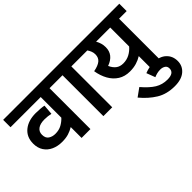

<svg xmlns="http://www.w3.org/2000/svg" viewBox="-123 -1052 1750 1750"><g transform="rotate(-45 752.5 -177.0)"><path d="M602 -527H503V0H389V-140Q358 -121 322.5 -110Q287 -99 239 -99Q182 -99 137 -119.5Q92 -140 66 -179.5Q40 -219 40 -275Q40 -360 98.5 -408Q157 -456 253 -456Q280 -456 311 -453.5Q342 -451 358 -447L350 -350Q333 -354 311.5 -356.5Q290 -359 269 -359Q213 -359 183.5 -337Q154 -315 154 -276Q154 -232 181.5 -213.5Q209 -195 247 -195Q294 -195 328.5 -214Q363 -233 389 -261V-527H0V-622H602Z M784 -527V0H670V-527H587V-622H882V-527Z M1497 -622V-527H1399V0H1285V-159Q1253 -139 1215 -127.5Q1177 -116 1130 -116Q1065 -116 1017.5 -146Q970 -176 940.5 -228.5Q911 -281 900 -349Q959 -360 988 -383.5Q1017 -407 1017 -450Q1017 -472 1009 -491.5Q1001 -511 990 -527H868V-622ZM1024 -293Q1042 -253 1069.5 -232Q1097 -211 1139 -211Q1183 -211 1220 -230.5Q1257 -250 1285 -283V-527H1103Q1116 -504 1123 -480Q1130 -456 1130 -429Q1130 -331 1024 -293Z M1224 0Q1282 -23 1339 -23Q1417 -23 1461 18Q1505 59 1505 124Q1505 187 1458 227.5Q1411 268 1324 268Q1221 268 1147 222.5Q1073 177 1010 101L1089 44Q1150 115 1202 146.5Q1254 178 1319 178Q1404 178 1404 119Q1404 91 1383.5 78.5Q1363 66 1337 66Q1314 66 1294 71Q1274 76 1256 84Z"/></g></svg>

Font: Noto Sans Devanagari UI SemiBold
Style: Regular
Weight: 600
Designer: Jelle Bosma - Monotype Design Team
Foundry: Monotype Imaging Inc.
Version: Version 2.003; ttfautohint (v1.8.4.7-5d5b)